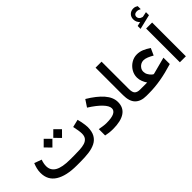

<svg xmlns="http://www.w3.org/2000/svg" viewBox="10 -1581 2307 2307"><g transform="rotate(-45 1163.5 -427.5)"><path d="M476.1 0H410.2Q233.9 0 136 -61Q38.1 -122.1 38.1 -246.1Q38.1 -282.7 46.9 -317.1Q55.7 -351.6 68.8 -382.3L161.6 -348.1Q153.3 -327.1 148.2 -302.7Q143.1 -278.3 143.1 -254.9Q143.6 -180.7 207.3 -144Q271 -107.4 405.3 -107.4H472.7Q523.9 -107.4 569.6 -109.9Q615.2 -112.3 650.4 -123Q685.5 -133.8 705.6 -158.7Q725.6 -183.6 725.6 -228.5Q725.6 -250 720 -285.9Q714.4 -321.8 706.1 -357.9L804.7 -381.8Q812 -357.4 817.6 -328.6Q823.2 -299.8 826.4 -274.7Q829.6 -249.5 829.6 -235.8Q829.6 -158.7 802.7 -111.8Q775.9 -64.9 727.8 -40.8Q679.7 -16.6 615.5 -8.3Q551.3 0 476.1 0ZM444.8 -434.6 518.6 -508.3 592.8 -434.6 518.6 -359.9ZM281.7 -434.6 355.5 -508.3 429.7 -434.6 355.5 -359.9Z M905.8 -122.6Q936.5 -116.7 967.3 -112.3Q998 -107.9 1022.5 -107.9Q1113.3 -107.9 1153.8 -128.9Q1194.3 -149.9 1194.3 -187.5Q1194.3 -230 1140.6 -286.4Q1086.9 -342.8 988.3 -404.8L1046.9 -493.2Q1168 -420.9 1233.9 -345.2Q1299.8 -269.5 1299.8 -189Q1299.8 -94.7 1230.5 -47.9Q1161.1 -1 1028.8 -1Q995.1 -1 964.4 -4.6Q933.6 -8.3 905.8 -14.6Z M1605 0H1592.8Q1500 0 1450.2 -49.3Q1400.4 -98.6 1400.4 -207.5V-671.9H1502.4V-207Q1502.4 -148.4 1525.1 -127.9Q1547.9 -107.4 1592.8 -107.4H1605Z M1667.5 -236.3Q1667.5 -289.6 1694.8 -334.7Q1722.2 -379.9 1767.1 -407.2Q1812 -434.6 1864.3 -434.6Q1909.2 -434.6 1951.2 -417.2Q1993.2 -399.9 2037.1 -369.6L1997.1 -281.2Q1962.9 -301.3 1930.4 -314.7Q1897.9 -328.1 1869.1 -328.1Q1843.8 -328.1 1821.5 -315.2Q1799.3 -302.2 1785.4 -280.5Q1771.5 -258.8 1771.5 -232.4Q1771.5 -203.6 1785.4 -179.4Q1799.3 -155.3 1815.4 -140.1Q1831.5 -125 1839.4 -122.6Q1843.3 -122.6 1851.1 -124.5L2062 -180.2V-72.3Q1944.8 -36.1 1840.3 -18.1Q1735.8 0 1636.7 0H1585.4V-107.4H1712.9Q1694.8 -132.8 1681.2 -167.2Q1667.5 -201.7 1667.5 -236.3Z M2166 -680.7Q2150.4 -696.3 2140.6 -715.8Q2130.9 -735.4 2130.9 -761.7Q2130.9 -780.8 2136.2 -795.9Q2141.6 -811 2150.9 -822.3Q2164.1 -838.4 2182.9 -846.7Q2201.7 -855 2221.7 -855Q2242.2 -855 2254.9 -850.1Q2267.6 -845.2 2281.2 -836.9L2281.7 -785.2Q2267.1 -793 2255.1 -796.9Q2243.2 -800.8 2228.5 -800.8Q2219.7 -800.8 2209.7 -798.1Q2199.7 -795.4 2191.9 -788.6Q2178.7 -776.9 2178.7 -755.4Q2179.2 -739.7 2189.7 -725.6Q2200.2 -711.4 2224.1 -704.6Q2226.6 -704.1 2229 -703.1Q2231.4 -702.1 2234.4 -702.1Q2236.8 -702.1 2238.8 -702.6L2300.3 -715.3V-664.1L2112.3 -619.1V-668.5ZM2162.6 -574.9H2264.6V-1.4H2162.6Z"/></g></svg>

Font: Vazir Medium FD-WOL-UI
Style: Medium-FD-WOL-UI
Weight: 500
Designer: Saber Rastikerdar
Foundry: Saber Rastikerdar
Version: Version 30.0.0